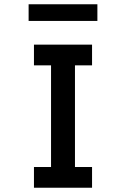

<svg xmlns="http://www.w3.org/2000/svg" viewBox="-20 -879 590 899"><path d="M139 0V-97H219V-573H139V-670H411V-573H331V-97H411V0ZM436 -781H114V-859H436Z"/></svg>

Font: Lode Term
Style: Bold
Weight: 700
Monospace: yes
Designer: Belleve Invis
Foundry: Belleve Invis
Version: Version 29.2.0